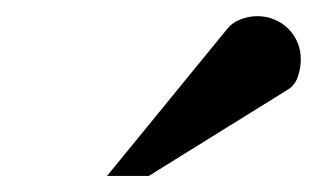

<svg xmlns="http://www.w3.org/2000/svg" viewBox="-20 -759 396 240"><path d="M113.8 -539.1 264.2 -723.1Q270 -730.5 280.3 -734.6Q290.5 -738.8 301.8 -738.8Q313 -738.8 323 -734.6Q333 -730.5 340.3 -723.1Q347.7 -715.8 351.8 -706.1Q356 -696.3 356 -685.1Q356 -673.8 352.3 -663.1Q348.6 -652.3 339.8 -647L166 -539.1Z"/></svg>

Font: Tai Heritage Pro
Style: Bold
Weight: 700
Designer: Faah Baccam, Walt Agee, Victor Gaultney, Annie Olsen, Eric Hays
Foundry: SIL International
Version: Version 2.600